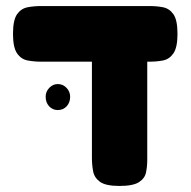

<svg xmlns="http://www.w3.org/2000/svg" viewBox="-20 -606 631 635"><path d="M116 -402Q93 -402 71.5 -406Q50 -410 36.5 -429.5Q23 -449 23 -494Q23 -540 36.5 -559Q50 -578 71.5 -582Q93 -586 115 -586H475Q498 -586 519 -582Q540 -578 553.5 -559Q567 -540 567 -494Q567 -449 553.5 -429.5Q540 -410 519 -406Q498 -402 474 -402ZM375 9Q330 9 311 -4.5Q292 -18 288 -39.5Q284 -61 284 -84V-451L467 -434V-77Q467 -56 463 -36Q459 -16 439.5 -3.5Q420 9 375 9ZM171 -242Q154 -242 142.5 -254.5Q131 -267 131 -286Q131 -303 143 -315.5Q155 -328 171 -328Q188 -328 200 -315.5Q212 -303 212 -286Q212 -267 200.5 -254.5Q189 -242 171 -242Z"/></svg>

Font: Fredoka Light
Style: Bold
Weight: 700
Version: Version 2.001